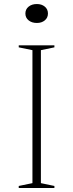

<svg xmlns="http://www.w3.org/2000/svg" viewBox="-20 -933 363 953"><path d="M250 -708V-698L183 -684V-24L250 -10V0H73V-10L141 -24V-684L73 -698V-708ZM163 -913Q187 -913 202.5 -900Q218 -887 218 -866Q218 -845 202.5 -832Q187 -819 163 -819Q138 -819 122 -832Q106 -845 106 -866Q106 -887 122 -900Q138 -913 163 -913Z"/></svg>

Font: Kalnia ExtraLight
Style: Regular
Weight: 250
Designer: Frida Medrano
Foundry: Frida Medrano
Version: Version 1.105